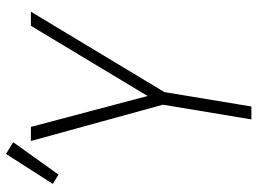

<svg xmlns="http://www.w3.org/2000/svg" viewBox="-129 -729 858 640"><g transform="rotate(-90 300.0 -409.0)"><path d="M222 0 271 -295 150 -735H197L300 -346L534 -735H581L313 -290L265 0ZM38 -643 7 -662 107 -818 146 -794Z"/></g></svg>

Font: Iosevka SS04 XLt Ex
Style: Italic
Weight: 200
Width: 7
Italic angle: -9°
Monospace: yes
Designer: Belleve Invis
Foundry: Belleve Invis
Version: Version 19.0.0; ttfautohint (v1.8.4)